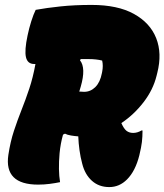

<svg xmlns="http://www.w3.org/2000/svg" viewBox="-20 -740 668 780"><path d="M224 0Q205 4 182 7Q159 10 135 10Q-4 10 14 -111Q22 -164 36.5 -208Q51 -252 67.5 -293.5Q84 -335 99 -380Q114 -425 124 -480Q121 -480 119 -480Q92 -480 85.5 -507.5Q79 -535 92 -596Q98 -625 107 -653.5Q116 -682 125 -700Q169 -708 226 -714Q283 -720 352 -720Q458 -720 524 -683.5Q590 -647 614.5 -585Q639 -523 619 -444L616 -432Q602 -375 563 -324.5Q524 -274 473 -240Q483 -217 494 -208.5Q505 -200 521 -200Q538 -200 555 -210H559Q559 -184 556.5 -163Q554 -142 546 -109Q530 -45 496 -11Q465 20 424 20Q382 20 353.5 -5.5Q325 -31 314 -75Q307 -101 303 -129.5Q299 -158 298 -186Q284 -187 268.5 -189.5Q253 -192 244 -197L236 -193Q231 -175 227.5 -156.5Q224 -138 222 -117Q219 -83 219.5 -53.5Q220 -24 224 0ZM308 -388Q305 -378 302 -368Q311 -367 322 -367Q348 -367 367.5 -386.5Q387 -406 394 -443L395 -448Q400 -473 395 -494Q371 -500 340 -500Q324 -500 308 -500L305 -495Q330 -464 308 -388Z"/></svg>

Font: Recursive Sn Csl St XBk
Style: Italic
Weight: 1000
Italic angle: -15°
Version: Version 1.085;hotconv 1.1.0;makeotfexe 2.6.0; ttfautohint (v